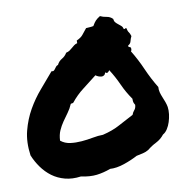

<svg xmlns="http://www.w3.org/2000/svg" viewBox="-73 -689 775 776"><g transform="rotate(-10 314.5 -301.0)"><path d="M569.3 -293Q568.4 -281.2 571.3 -270.5Q574.2 -259.8 578.6 -249.5Q583 -239.3 586.9 -228.5Q590.8 -217.8 592.8 -207Q594.7 -193.4 592.8 -177.2Q590.8 -161.1 585.9 -146Q581.1 -130.9 573.2 -118.7Q565.4 -106.4 554.7 -100.6Q541 -83 521.5 -73.2Q502 -63.5 485.4 -49.8Q474.6 -43 461.4 -40Q448.2 -37.1 434.6 -34.2Q423.8 -28.3 409.2 -22Q394.5 -15.6 378.9 -10.3Q363.3 -4.9 347.7 -2.4Q332 0 320.3 -1Q291 9.8 263.2 13.2Q235.4 16.6 198.2 8.8Q163.1 13.7 133.3 5.9Q103.5 -2 80.6 -19Q57.6 -36.1 40.5 -60.1Q23.4 -84 12.7 -110.4Q4.9 -166 16.6 -211.4Q28.3 -256.8 50.3 -295.4Q72.3 -334 100.6 -366.7Q128.9 -399.4 155.3 -430.7Q161.1 -428.7 164.6 -431.2Q168 -433.6 170.9 -438Q173.8 -442.4 177.2 -446.3Q180.7 -450.2 185.5 -451.2Q192.4 -465.8 205.6 -473.1Q218.8 -480.5 226.6 -494.1Q235.4 -496.1 241.2 -500Q247.1 -503.9 252.4 -508.8Q257.8 -513.7 263.7 -518.1Q269.5 -522.5 277.3 -524.4V-535.2Q294.9 -543 303.2 -553.2Q311.5 -563.5 323.2 -578.1Q332 -579.1 337.4 -579.1Q342.8 -579.1 353.5 -581.1Q361.3 -594.7 367.7 -601.6Q374 -608.4 386.7 -616.2Q398.4 -610.4 412.6 -608.4Q426.8 -606.4 437.5 -595.7Q438.5 -585.9 443.4 -580.6Q448.2 -575.2 454.1 -570.8Q460 -566.4 465.3 -561.5Q470.7 -556.6 472.7 -547.9Q476.6 -546.9 478 -548.8Q479.5 -550.8 483.4 -549.8Q486.3 -536.1 490.2 -531.7Q494.1 -527.3 498 -514.6Q493.2 -504.9 490.7 -494.6Q488.3 -484.4 478.5 -479.5Q477.5 -472.7 482.4 -472.2Q487.3 -471.7 488.3 -466.8Q489.3 -458 485.4 -454.1Q508.8 -416 527.3 -373.5Q545.9 -331.1 569.3 -293ZM447.3 -200.2Q451.2 -210.9 457.5 -217.8Q463.9 -224.6 464.8 -238.3Q460 -246.1 459 -250.5Q458 -254.9 458 -264.6Q436.5 -294.9 420.9 -329.6Q405.3 -364.3 385.7 -394.5Q383.8 -390.6 378.9 -386.7Q374 -382.8 368.2 -388.7Q366.2 -380.9 361.3 -377.4Q356.4 -374 350.6 -374.5Q344.7 -375 338.4 -377.4Q332 -379.9 327.1 -383.8Q298.8 -361.3 270.5 -339.8Q242.2 -318.4 219.7 -290Q215.8 -288.1 214.8 -288.6Q213.9 -289.1 209 -287.1Q201.2 -268.6 189.9 -253.4Q178.7 -238.3 168 -222.7Q157.2 -207 149.4 -189.5Q141.6 -171.9 140.6 -148.4Q157.2 -134.8 179.7 -131.8Q202.1 -128.9 226.1 -130.9Q250 -132.8 272.9 -137.2Q295.9 -141.6 315.4 -141.6Q356.4 -151.4 385.7 -167.5Q415 -183.6 447.3 -200.2Z"/></g></svg>

Font: Permanent Marker
Style: Regular
Weight: 400
Designer: Font Diner, Inc
Foundry: Font Diner, Inc
Version: Version 1.000